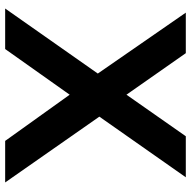

<svg xmlns="http://www.w3.org/2000/svg" viewBox="-18 -722 740 744"><g transform="rotate(90 352.0 -350.0)"><path d="M29 -700H186L347 -470L508 -700H667L432 -365L687 0H526L347 -250L170 0H13L265 -359Z"/></g></svg>

Font: Montserrat arm Medium
Style: Regular
Weight: 500
Designer: Julieta Ulanovsky
Foundry: Julieta Ulanovsky
Version: Version 6.000;PS 006.000;hotconv 1.0.88;makeotf.lib2.5.64775